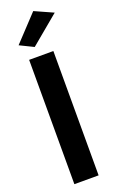

<svg xmlns="http://www.w3.org/2000/svg" viewBox="-195 -1087 687 1132"><g transform="rotate(-20 148.5 -521.0)"><path d="M60 -780H212V0H60ZM297 -990 117 -840 31 -882 181 -1042Z"/></g></svg>

Font: renner_700bold
Style: Bold
Weight: 700
Version: Version 003.000 ; ttfautohint (v0.97) -l 8 -r 50 -G 200 -x 1